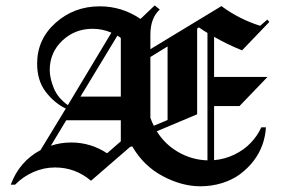

<svg xmlns="http://www.w3.org/2000/svg" viewBox="-20 -663 1030 698"><path d="M785 -640.8Q849.2 -593.3 925.8 -569.2L951.7 -591.7L959.2 -583.3L860 -480Q807.5 -500.8 758.3 -529.2Q758.3 -505 758.3 -456.2Q758.3 -407.5 758.3 -383.3H952.5L850.8 -277.5H758.3Q758.3 -245 758.3 -179.2Q758.3 -113.3 758.3 -80.8Q797.5 -84.2 832.5 -101.2Q867.5 -118.3 891.7 -143.8Q915.8 -169.2 930 -200H946.7Q945 -167.5 933.8 -136.2Q922.5 -105 901.7 -77.9Q880.8 -50.8 852.9 -30Q825 -9.2 787.5 2.5Q750 14.2 708.3 14.2Q640.8 14.2 571.2 -22.9Q501.7 -60 460.8 -130.8L453.3 -129.2L310.8 -5.8Q254.2 -54.2 180 -54.2Q139.2 -54.2 101.3 -37.5Q63.3 -20.8 35 8.3H19.2Q50 -75.8 127.5 -117.5L219.2 -268.3Q177.5 -288.3 146.2 -329.2Q115 -370 115 -431.7Q115 -520 182.1 -580Q249.2 -640 342.5 -640Q423.3 -640 490.8 -594.2L542.5 -643.3L560.8 -628.3Q526.7 -597.5 526.7 -536.7V-484.2L785 -640.8ZM539.2 -205.8 589.2 -226.7Q589.2 -271.7 589.2 -360.4Q589.2 -449.2 589.2 -494.2L526.7 -455.8V-235Q531.7 -220 539.2 -205.8ZM550 -185.8Q579.2 -138.3 628.3 -110Q677.5 -81.7 734.2 -80Q734.2 -157.5 734.2 -311.7Q734.2 -465.8 734.2 -543.3Q718.3 -552.5 703.3 -563.3L696.7 -559.2V-247.5ZM406.7 -533.3 272.5 -311.7H419.2V-525Q413.3 -530 406.7 -533.3ZM385 -544.2Q352.5 -558.3 316.7 -558.3Q251.7 -558.3 206.2 -515Q160.8 -471.7 160.8 -408.3Q160.8 -379.2 175.4 -342.9Q190 -306.7 226.7 -280.8ZM220.8 -225.8 165 -133.3Q200.8 -145 238.3 -145Q310 -145 369.2 -105.8L419.2 -149.2V-225.8Z"/></svg>

Font: Chomsky
Style: Regular
Weight: 400
Version: Version 2.3